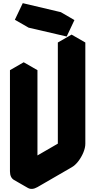

<svg xmlns="http://www.w3.org/2000/svg" viewBox="-20 -1144 603 1215"><path d="M433 -85 217 40Q182 60 156 45Q130 30 130 -10V-650L217 -700V-60L433 -185V-825L520 -875V-235Q520 -209 507.5 -179Q495 -149 475.5 -123.5Q456 -98 433 -85ZM210 -1074 451 -1017 402 -913 161 -969ZM520 -875 433 -825 346 -875 433 -925ZM433 -825V-185L346 -235V-875ZM433 -185 217 -60 130 -110 346 -235ZM451 -1017 210 -1074 124 -1124 365 -1067ZM217 -700 130 -650 43 -700 130 -750ZM130 -650V-10Q130 30 156 45L69 -5Q43 -20 43 -60V-700ZM210 -1074 161 -969 74 -1019 124 -1124Z"/></svg>

Font: Nabla Normal
Style: Regular
Weight: 400
Designer: Arthur Reinders Folmer
Version: Version 1.000